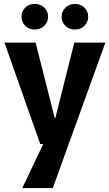

<svg xmlns="http://www.w3.org/2000/svg" viewBox="-20 -738 560 982"><path d="M3 -520H162L260 -134H263L360 -520H519L250 224H94L201 -1H186ZM158 -587Q128 -587 109 -606Q90 -625 90 -653Q90 -680 109 -699Q128 -718 158 -718Q187 -718 206.5 -699Q226 -680 226 -653Q226 -625 206.5 -606Q187 -587 158 -587ZM363 -587Q334 -587 314.5 -606Q295 -625 295 -653Q295 -680 314.5 -699Q334 -718 363 -718Q393 -718 412 -699Q431 -680 431 -653Q431 -625 412 -606Q393 -587 363 -587Z"/></svg>

Font: Murecho SemiBold
Style: Regular
Weight: 600
Designer: Neil Summerour
Foundry: Positype
Version: Version 1.010; ttfautohint (v1.8.3)